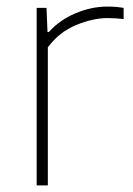

<svg xmlns="http://www.w3.org/2000/svg" viewBox="-20 -564 404 584"><path d="M91.5 0V-540H121.5L124.5 -466.5H128.5Q161 -503 209.5 -523.5Q258 -544 306.5 -544Q333.5 -544 356 -540V-506Q344 -507.5 332.2 -508.2Q320.5 -509 306.5 -509Q263 -509 211.5 -487.8Q160 -466.5 125.5 -420V0Z"/></svg>

Font: Encode Sans Semi Expanded Thin
Style: Regular
Weight: 100
Width: 6
Designer: Multiple Designers
Foundry: Impallari Type
Version: Version 3.000; ttfautohint (v1.8.3) -l 8 -r 50 -G 200 -x 14 